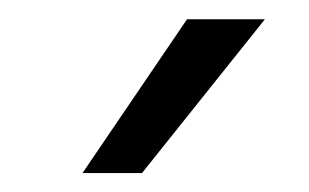

<svg xmlns="http://www.w3.org/2000/svg" viewBox="-20 -775 322 200"><path d="M255.9 -754.9 127.9 -594.7H65.9L174.8 -754.9Z"/></svg>

Font: Segoe UI Historic
Style: Regular
Weight: 400
Foundry: Microsoft Corporation
Version: Version 1.03